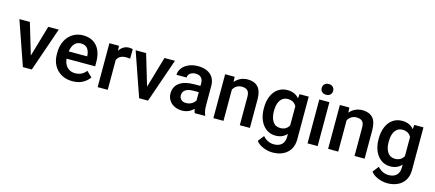

<svg xmlns="http://www.w3.org/2000/svg" viewBox="-62 -1377 5057 2232"><g transform="rotate(15 2466.5 -261.0)"><path d="M483.9 -528.3 301.3 0H223.1H194.3L10.7 -528.3H136.7L248.5 -153.8L357.9 -528.3Z M1003.4 -226.1H659.2Q662.6 -185.5 680.2 -154.3Q697.8 -123 727.8 -105.5Q757.8 -87.9 797.9 -87.9Q879.9 -87.9 929.7 -152.3L994.6 -89.4Q965.8 -46.9 914.6 -18.6Q863.3 9.8 790.5 9.8Q713.4 9.8 655.8 -23.7Q598.1 -57.1 567.4 -115.2Q536.6 -173.3 536.6 -245.6V-265.6Q536.6 -347.2 567.9 -408.9Q599.1 -470.7 653.8 -504.4Q708.5 -538.1 776.9 -538.1Q851.6 -538.1 902.3 -505.4Q953.1 -472.7 978.3 -413.8Q1003.4 -355 1003.4 -277.3ZM883.3 -323.2Q880.9 -374.5 855.5 -407.5Q830.1 -440.4 776.4 -440.4Q728.5 -440.4 699.2 -407.2Q669.9 -374 661.6 -314H883.3Z M1374 -531.7 1373 -417Q1348.6 -420.9 1324.7 -420.9Q1243.2 -420.9 1215.3 -359.9V0H1093.8V-528.3H1209.5L1212.9 -468.8Q1232.9 -502 1262.7 -520Q1292.5 -538.1 1331.5 -538.1Q1341.8 -538.1 1354.7 -536.1Q1367.7 -534.2 1374 -531.7Z M1882.8 -528.3 1700.2 0H1622.1H1593.3L1409.7 -528.3H1535.6L1647.5 -153.8L1756.8 -528.3Z M2386.2 -8.3V0H2262.2Q2254.4 -17.1 2248.5 -49.3Q2223.6 -22.5 2189 -6.3Q2154.3 9.8 2110.4 9.8Q2058.6 9.8 2017.6 -10.7Q1976.6 -31.2 1953.6 -67.4Q1930.7 -103.5 1930.7 -148.4Q1930.7 -232.9 1993.4 -277.8Q2056.2 -322.8 2171.4 -322.8H2244.6V-356.9Q2244.6 -398.9 2221.7 -422.6Q2198.7 -446.3 2153.8 -446.3Q2127 -446.3 2106.4 -437Q2085.9 -427.7 2074.7 -411.6Q2063.5 -395.5 2063.5 -375.5H1941.9Q1941.9 -418 1969 -455.3Q1996.1 -492.7 2046.1 -515.4Q2096.2 -538.1 2160.6 -538.1Q2221.2 -538.1 2267.6 -517.6Q2314 -497.1 2340.1 -456.1Q2366.2 -415 2366.2 -356V-123Q2366.2 -50.8 2386.2 -8.3ZM2244.6 -148.9V-247.6H2181.2Q2117.7 -247.6 2085 -224.6Q2052.2 -201.7 2052.2 -160.2Q2052.2 -127.9 2073.7 -107.7Q2095.2 -87.4 2133.8 -87.4Q2171.9 -87.4 2201.4 -105.5Q2231 -123.5 2244.6 -148.9Z M2926.3 -340.8V0H2804.7V-341.8Q2804.7 -394.5 2782 -416.7Q2759.3 -439 2712.4 -439Q2678.2 -439 2651.4 -422.4Q2624.5 -405.8 2608.4 -376V0H2486.8V-528.3H2601.1L2605 -467.3Q2633.3 -501.5 2672.4 -519.8Q2711.4 -538.1 2758.3 -538.1Q2838.9 -538.1 2882.6 -491.5Q2926.3 -444.8 2926.3 -340.8Z M3492.7 -528.3V-15.1Q3492.7 55.2 3462.4 105.5Q3432.1 155.8 3377.4 181.9Q3322.8 208 3251 208Q3218.8 208 3181.6 199Q3144.5 189.9 3110.1 170.4Q3075.7 150.9 3053.7 121.1L3110.4 48.3Q3138.2 80.6 3172.4 96.4Q3206.5 112.3 3244.1 112.3Q3303.7 112.3 3337.4 79.8Q3371.1 47.4 3371.1 -12.7V-47.9Q3319.8 9.8 3235.4 9.8Q3171.9 9.8 3124 -24.9Q3076.2 -59.6 3050 -120.6Q3023.9 -181.6 3023.9 -258.3V-268.6Q3023.9 -348.6 3049.8 -409.7Q3075.7 -470.7 3123.8 -504.4Q3171.9 -538.1 3236.3 -538.1Q3327.1 -538.1 3377.4 -476.1L3382.3 -528.3ZM3371.1 -149.9V-379.9Q3338.4 -439 3267.1 -439Q3226.6 -439 3199.2 -416.5Q3171.9 -394 3158.7 -355.5Q3145.5 -316.9 3145.5 -268.6V-258.3Q3145.5 -183.6 3175.8 -136.7Q3206.1 -89.8 3266.1 -89.8Q3338.4 -89.8 3371.1 -149.9Z M3750 -665.5Q3750 -637.7 3731.4 -619.6Q3712.9 -601.6 3681.2 -601.6Q3649.4 -601.6 3630.9 -619.4Q3612.3 -637.2 3612.3 -665.5Q3612.3 -693.8 3630.9 -712.2Q3649.4 -730.5 3681.2 -730.5Q3712.9 -730.5 3731.4 -712.2Q3750 -693.8 3750 -665.5ZM3620.1 0V-528.3H3741.7V0Z M4307.1 -340.8V0H4185.5V-341.8Q4185.5 -394.5 4162.8 -416.7Q4140.1 -439 4093.3 -439Q4059.1 -439 4032.2 -422.4Q4005.4 -405.8 3989.3 -376V0H3867.7V-528.3H3981.9L3985.8 -467.3Q4014.2 -501.5 4053.2 -519.8Q4092.3 -538.1 4139.2 -538.1Q4219.7 -538.1 4263.4 -491.5Q4307.1 -444.8 4307.1 -340.8Z M4873.5 -528.3V-15.1Q4873.5 55.2 4843.3 105.5Q4813 155.8 4758.3 181.9Q4703.6 208 4631.8 208Q4599.6 208 4562.5 199Q4525.4 189.9 4491 170.4Q4456.5 150.9 4434.6 121.1L4491.2 48.3Q4519 80.6 4553.2 96.4Q4587.4 112.3 4625 112.3Q4684.6 112.3 4718.3 79.8Q4752 47.4 4752 -12.7V-47.9Q4700.7 9.8 4616.2 9.8Q4552.7 9.8 4504.9 -24.9Q4457 -59.6 4430.9 -120.6Q4404.8 -181.6 4404.8 -258.3V-268.6Q4404.8 -348.6 4430.7 -409.7Q4456.5 -470.7 4504.6 -504.4Q4552.7 -538.1 4617.2 -538.1Q4708 -538.1 4758.3 -476.1L4763.2 -528.3ZM4752 -149.9V-379.9Q4719.2 -439 4647.9 -439Q4607.4 -439 4580.1 -416.5Q4552.7 -394 4539.6 -355.5Q4526.4 -316.9 4526.4 -268.6V-258.3Q4526.4 -183.6 4556.6 -136.7Q4586.9 -89.8 4647 -89.8Q4719.2 -89.8 4752 -149.9Z"/></g></svg>

Font: Heebo Medium
Style: Regular
Weight: 500
Designer: Oded Ezer
Foundry: Meir Sadan
Version: Version 2.001; ttfautohint (v1.5.14-ce02) -l 8 -r 50 -G 200 